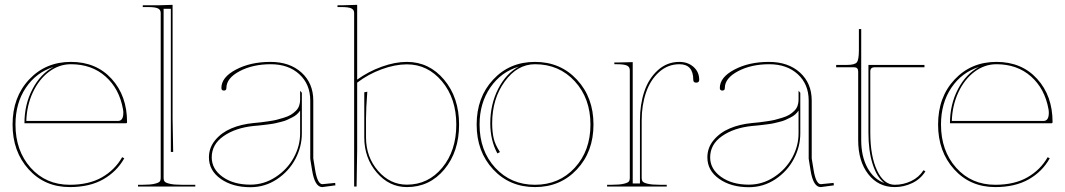

<svg xmlns="http://www.w3.org/2000/svg" viewBox="-20 -782 4465 805"><path d="M474.6 -274.9Q497.1 -274.9 497.1 -309.1Q497.1 -317.4 495.6 -324.2Q480.5 -409.7 422.6 -461.2Q364.7 -512.7 277.3 -512.7Q227.5 -512.7 185.3 -481Q143.1 -449.2 117.7 -394.5Q92.3 -339.8 90.3 -274.9ZM82.5 -265.1Q82.5 -344.2 116.2 -408.4Q149.9 -472.7 204.6 -501.5Q131.8 -478.5 88.4 -414.1Q44.9 -349.6 44.9 -259.8Q44.9 -149.9 108.6 -78.6Q172.4 -7.3 272.5 -7.3Q353 -7.3 407.5 -38.6Q461.9 -69.8 492.2 -123L501 -118.2Q469.7 -62.5 412.6 -30Q355.5 2.4 272.5 2.4Q167.5 2.4 100.1 -72Q32.7 -146.5 32.7 -259.8Q32.7 -375 102.1 -448.7Q171.4 -522.5 277.3 -522.5Q383.3 -522.5 448 -451.4Q512.7 -380.4 512.7 -270Q512.7 -265.1 507.3 -265.1Z M558.6 0V-7.3H578.6Q610.8 -7.3 628.2 -11.5Q645.5 -15.6 649.7 -21Q653.8 -26.4 653.8 -35.2V-727.5Q653.8 -741.2 642.1 -746.8Q630.4 -752.4 601.1 -752.4H578.6V-759.8H643.6L703.6 -761.7V-284.7L706.1 -145H696.3V-745.1H666V-35.2Q666 -26.4 670.2 -21Q674.3 -15.6 691.7 -11.5Q709 -7.3 741.2 -7.3H798.8V0Z M1385.3 -15.1 1386.2 -4.9 1331.5 2.4H1331.1Q1299.8 2.4 1288.6 -67.9Q1287.6 -73.2 1285.6 -85.9Q1283.7 -98.6 1282.2 -106.9Q1280.8 -115.2 1280.8 -117.2V-360.4Q1280.8 -428.7 1235.1 -470.7Q1189.5 -512.7 1115.2 -512.7Q1039.6 -512.7 984.4 -483.4Q929.2 -454.1 929.2 -413.1Q929.2 -402.3 918.9 -402.3Q908.2 -402.3 908.2 -413.1Q908.2 -458 969.2 -490.2Q1030.3 -522.5 1113.8 -522.5Q1194.8 -522.5 1244.1 -477.8Q1293.5 -433.1 1293.5 -360.4V-117.7L1301.3 -69.8Q1311 -10.3 1331.5 -9.8ZM1238.3 -318.4Q1232.4 -309.6 1224.1 -302.2Q1215.8 -294.9 1204.3 -289.3Q1192.9 -283.7 1183.6 -279.3Q1174.3 -274.9 1158.9 -271.2Q1143.6 -267.6 1135 -265.4Q1126.5 -263.2 1108.9 -261Q1091.3 -258.8 1085.9 -258.1Q1080.6 -257.3 1063 -255.6Q1045.4 -253.9 1043.9 -253.9Q967.3 -246.1 917.5 -211.4Q867.7 -176.8 867.7 -122.1Q867.7 -73.2 913.3 -40.5Q959 -7.8 1029.8 -7.8Q1086.9 -7.8 1135.7 -39.8Q1184.6 -71.8 1211.4 -120.8Q1238.3 -169.9 1238.3 -222.7ZM1238.3 -401.4 1245.6 -393.1V-222.7Q1245.6 -167 1218.5 -115.5Q1191.4 -64 1141.1 -30.5Q1090.8 2.9 1029.8 2.9Q955.1 2.9 905.5 -32Q856 -66.9 856 -122.1Q856 -163.1 882.6 -194.8Q909.2 -226.6 950.4 -243.9Q991.7 -261.2 1043 -266.1Q1064 -268.1 1072.3 -269Q1080.6 -270 1103.3 -273.2Q1126 -276.4 1137.9 -279.3Q1149.9 -282.2 1168.9 -288.1Q1188 -293.9 1199 -300.5Q1210 -307.1 1220.2 -317.1Q1230.5 -327.1 1234.4 -339.4Q1238.3 -351.1 1238.3 -363.8Z M1475.1 0H1464.8V-727.5Q1464.8 -741.2 1453.1 -746.8Q1441.4 -752.4 1412.6 -752.4H1395V-759.8H1412.6L1477.5 -761.7V-448.7V-448.2Q1524.9 -482.4 1580.6 -502.4Q1636.2 -522.5 1686 -522.5Q1779.3 -522.5 1842 -447.8Q1904.8 -373 1904.8 -259.8Q1904.8 -146 1843 -71.8Q1781.2 2.4 1686 2.4Q1611.8 2.4 1559.6 -58.6Q1507.3 -119.6 1507.3 -206.1V-395L1520 -397.5Q1514.6 -326.7 1514.6 -286.6V-206.1Q1514.6 -124 1564.9 -65.9Q1615.2 -7.8 1686 -7.8Q1775.4 -7.8 1834.2 -78.9Q1893.1 -149.9 1893.1 -259.8Q1893.1 -369.1 1833.3 -440.7Q1773.4 -512.2 1686 -512.2Q1636.7 -512.2 1580.6 -491.7Q1524.4 -471.2 1477.5 -435.5V-154.3Q1477.5 -127.9 1475.1 0Z M1978.5 -259.8Q1978.5 -374 2047.6 -448.2Q2116.7 -522.5 2223.1 -522.5Q2329.6 -522.5 2398.9 -448Q2468.3 -373.5 2468.3 -259.8Q2468.3 -146 2398.9 -71.8Q2329.6 2.4 2223.1 2.4Q2116.7 2.4 2047.6 -71.8Q1978.5 -146 1978.5 -259.8ZM2223.1 -512.7Q2148.9 -512.7 2096.2 -440.2Q2043.5 -367.7 2043.5 -265.1Q2043.5 -230.5 2049.8 -202.1Q2055.7 -175.8 2076.2 -144.5L2065.4 -138.7Q2035.6 -193.8 2035.6 -265.1Q2035.6 -345.2 2069.1 -410.2Q2102.5 -475.1 2155.8 -502.9Q2081.1 -481 2035.9 -415.3Q1990.7 -349.6 1990.7 -259.8Q1990.7 -149.9 2056.4 -78.6Q2122.1 -7.3 2223.1 -7.3Q2324.2 -7.3 2389.9 -78.6Q2455.6 -149.9 2455.6 -259.8Q2455.6 -369.6 2389.9 -441.2Q2324.2 -512.7 2223.1 -512.7Z M2525.4 0V-7.3H2545.4Q2577.6 -7.3 2595 -11.5Q2612.3 -15.6 2616.5 -21Q2620.6 -26.4 2620.6 -35.2V-487.3Q2620.6 -501.5 2608.6 -507.1Q2596.7 -512.7 2567.9 -512.7H2555.7V-520H2567.9L2632.8 -521.5V-12.7H2663.1V-277.3Q2663.1 -343.3 2681.2 -397.7Q2699.2 -452.1 2737.8 -487.3Q2776.4 -522.5 2828.6 -522.5Q2863.8 -522.5 2887.7 -501.5Q2911.6 -480.5 2911.6 -447.3Q2911.6 -435.5 2898.9 -435.5Q2886.7 -435.5 2886.7 -447.3Q2886.7 -512.7 2828.6 -512.7Q2779.8 -512.7 2743.2 -479.7Q2706.5 -446.8 2688.5 -393.8Q2670.4 -340.8 2670.4 -277.3V-35.2Q2670.4 -26.4 2674.6 -21Q2678.7 -15.6 2696 -11.5Q2713.4 -7.3 2745.6 -7.3H2775.4V0Z M3475.1 -15.1 3476.1 -4.9 3421.4 2.4H3420.9Q3389.6 2.4 3378.4 -67.9Q3377.4 -73.2 3375.5 -85.9Q3373.5 -98.6 3372.1 -106.9Q3370.6 -115.2 3370.6 -117.2V-360.4Q3370.6 -428.7 3325 -470.7Q3279.3 -512.7 3205.1 -512.7Q3129.4 -512.7 3074.2 -483.4Q3019 -454.1 3019 -413.1Q3019 -402.3 3008.8 -402.3Q2998 -402.3 2998 -413.1Q2998 -458 3059.1 -490.2Q3120.1 -522.5 3203.6 -522.5Q3284.7 -522.5 3334 -477.8Q3383.3 -433.1 3383.3 -360.4V-117.7L3391.1 -69.8Q3400.9 -10.3 3421.4 -9.8ZM3328.1 -318.4Q3322.3 -309.6 3314 -302.2Q3305.7 -294.9 3294.2 -289.3Q3282.7 -283.7 3273.4 -279.3Q3264.2 -274.9 3248.8 -271.2Q3233.4 -267.6 3224.9 -265.4Q3216.3 -263.2 3198.7 -261Q3181.2 -258.8 3175.8 -258.1Q3170.4 -257.3 3152.8 -255.6Q3135.3 -253.9 3133.8 -253.9Q3057.1 -246.1 3007.3 -211.4Q2957.5 -176.8 2957.5 -122.1Q2957.5 -73.2 3003.2 -40.5Q3048.8 -7.8 3119.6 -7.8Q3176.8 -7.8 3225.6 -39.8Q3274.4 -71.8 3301.3 -120.8Q3328.1 -169.9 3328.1 -222.7ZM3328.1 -401.4 3335.4 -393.1V-222.7Q3335.4 -167 3308.3 -115.5Q3281.2 -64 3231 -30.5Q3180.7 2.9 3119.6 2.9Q3044.9 2.9 2995.4 -32Q2945.8 -66.9 2945.8 -122.1Q2945.8 -163.1 2972.4 -194.8Q2999 -226.6 3040.3 -243.9Q3081.5 -261.2 3132.8 -266.1Q3153.8 -268.1 3162.1 -269Q3170.4 -270 3193.1 -273.2Q3215.8 -276.4 3227.8 -279.3Q3239.7 -282.2 3258.8 -288.1Q3277.8 -293.9 3288.8 -300.5Q3299.8 -307.1 3310.1 -317.1Q3320.3 -327.1 3324.2 -339.4Q3328.1 -351.1 3328.1 -363.8Z M3856 -509.8V-500H3647Q3628.9 -500 3628.9 -482.4V-225.1Q3628.9 -127.4 3657.2 -67.4Q3685.5 -7.3 3731.4 -7.3Q3767.6 -7.3 3800.3 -22.9Q3833 -38.6 3852.1 -68.4L3859.9 -63.5Q3839.8 -31.2 3804.7 -14.4Q3769.5 2.4 3731.4 2.4Q3662.6 2.4 3620.4 -51.8Q3578.1 -106 3578.1 -194.8V-482.4Q3578.1 -500 3560.5 -500H3485.8V-509.8H3530.8Q3563.5 -509.8 3572.3 -520.5Q3581.1 -531.2 3581.1 -571.3V-660.2H3590.8V-194.8Q3590.8 -126.5 3616.9 -78.6Q3643.1 -30.8 3688 -14.6Q3656.7 -38.1 3638.9 -93.5Q3621.1 -148.9 3621.1 -225.1V-509.8Z M4355 -274.9Q4377.4 -274.9 4377.4 -309.1Q4377.4 -317.4 4376 -324.2Q4360.8 -409.7 4303 -461.2Q4245.1 -512.7 4157.7 -512.7Q4107.9 -512.7 4065.7 -481Q4023.4 -449.2 3998 -394.5Q3972.7 -339.8 3970.7 -274.9ZM3962.9 -265.1Q3962.9 -344.2 3996.6 -408.4Q4030.3 -472.7 4085 -501.5Q4012.2 -478.5 3968.8 -414.1Q3925.3 -349.6 3925.3 -259.8Q3925.3 -149.9 3989 -78.6Q4052.7 -7.3 4152.8 -7.3Q4233.4 -7.3 4287.8 -38.6Q4342.3 -69.8 4372.6 -123L4381.3 -118.2Q4350.1 -62.5 4293 -30Q4235.8 2.4 4152.8 2.4Q4047.9 2.4 3980.5 -72Q3913.1 -146.5 3913.1 -259.8Q3913.1 -375 3982.4 -448.7Q4051.8 -522.5 4157.7 -522.5Q4263.7 -522.5 4328.4 -451.4Q4393.1 -380.4 4393.1 -270Q4393.1 -265.1 4387.7 -265.1Z"/></svg>

Font: ZnikomitNo25
Style: Regular
Weight: 100
Designer: gluk
Foundry: gluk
Version: Version 0.56